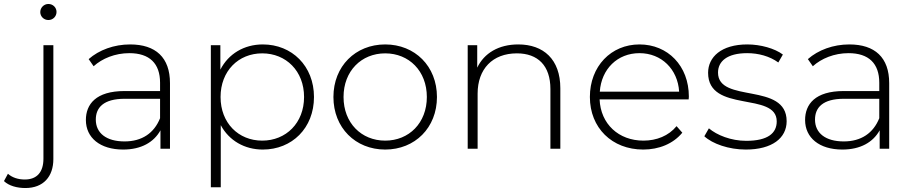

<svg xmlns="http://www.w3.org/2000/svg" viewBox="-108 -750 4603 968"><path d="M136 -649C113 -649 95 -667 95 -689C95 -711 113 -730 136 -730C159 -730 177 -712 177 -690C177 -667 159 -649 136 -649ZM20 198C-22 198 -63 187 -88 163C-88 163 -68 126 -68 126C-47 145 -17 155 17 155C78 155 111 118 111 50C111 50 111 -522 111 -522C111 -522 161 -522 161 -522C161 -522 161 52 161 52C161 140 111 198 20 198Z M548 -526C677 -526 749 -460 749 -331C749 -331 749 0 749 0C749 0 701 0 701 0C701 0 701 -93 701 -93C668 -33 604 4 513 4C396 4 325 -56 325 -145C325 -224 375 -291 520 -291C520 -291 699 -291 699 -291C699 -291 699 -333 699 -333C699 -430 646 -482 544 -482C472 -482 407 -455 364 -416C364 -416 339 -452 339 -452C391 -498 467 -526 548 -526ZM520 -37C608 -37 669 -79 699 -154C699 -154 699 -252 699 -252C699 -252 521 -252 521 -252C413 -252 375 -207 375 -147C375 -79 428 -37 520 -37Z M1217 -526C1364 -526 1475 -417 1475 -261C1475 -104 1364 4 1217 4C1125 4 1047 -41 1005 -119C1005 -119 1005 194 1005 194C1005 194 955 194 955 194C955 194 955 -522 955 -522C955 -522 1003 -522 1003 -522C1003 -522 1003 -399 1003 -399C1044 -479 1123 -526 1217 -526ZM1214 -41C1334 -41 1425 -130 1425 -261C1425 -392 1334 -481 1214 -481C1094 -481 1004 -392 1004 -261C1004 -130 1094 -41 1214 -41Z M1834 4C1684 4 1573 -106 1573 -261C1573 -416 1684 -526 1834 -526C1984 -526 2095 -416 2095 -261C2095 -106 1984 4 1834 4ZM1834 -41C1954 -41 2044 -130 2044 -261C2044 -392 1954 -481 1834 -481C1714 -481 1624 -392 1624 -261C1624 -130 1714 -41 1834 -41Z M2505 -526C2632 -526 2717 -451 2717 -305C2717 -305 2717 0 2717 0C2717 0 2667 0 2667 0C2667 0 2667 -301 2667 -301C2667 -419 2604 -481 2498 -481C2375 -481 2300 -402 2300 -278C2300 -278 2300 0 2300 0C2300 0 2250 0 2250 0C2250 0 2250 -522 2250 -522C2250 -522 2298 -522 2298 -522C2298 -522 2298 -409 2298 -409C2333 -482 2406 -526 2505 -526Z M3365 -263C3365 -259 3364 -254 3364 -249C3364 -249 2915 -249 2915 -249C2920 -125 3011 -41 3136 -41C3202 -41 3263 -65 3303 -114C3303 -114 3332 -81 3332 -81C3286 -25 3214 4 3135 4C2977 4 2866 -106 2866 -261C2866 -416 2973 -526 3116 -526C3259 -526 3365 -418 3365 -263ZM3116 -482C3005 -482 2924 -402 2916 -288C2916 -288 3316 -288 3316 -288C3309 -401 3227 -482 3116 -482Z M3652 4C3566 4 3484 -25 3443 -63C3443 -63 3466 -103 3466 -103C3506 -69 3577 -40 3654 -40C3764 -40 3808 -79 3808 -138C3808 -290 3462 -178 3462 -383C3462 -462 3528 -526 3660 -526C3726 -526 3798 -506 3839 -475C3839 -475 3816 -435 3816 -435C3772 -467 3715 -482 3659 -482C3557 -482 3512 -440 3512 -384C3512 -227 3858 -338 3858 -139C3858 -54 3785 4 3652 4Z M4174 -526C4303 -526 4375 -460 4375 -331C4375 -331 4375 0 4375 0C4375 0 4327 0 4327 0C4327 0 4327 -93 4327 -93C4294 -33 4230 4 4139 4C4022 4 3951 -56 3951 -145C3951 -224 4001 -291 4146 -291C4146 -291 4325 -291 4325 -291C4325 -291 4325 -333 4325 -333C4325 -430 4272 -482 4170 -482C4098 -482 4033 -455 3990 -416C3990 -416 3965 -452 3965 -452C4017 -498 4093 -526 4174 -526ZM4146 -37C4234 -37 4295 -79 4325 -154C4325 -154 4325 -252 4325 -252C4325 -252 4147 -252 4147 -252C4039 -252 4001 -207 4001 -147C4001 -79 4054 -37 4146 -37Z"/></svg>

Font: TamingNoise
Style: Regular
Weight: 500
Designer: Julieta Ulanovsky
Foundry: Julieta Ulanovsky
Version: ""